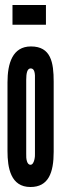

<svg xmlns="http://www.w3.org/2000/svg" viewBox="-20 -741 263 769"><path d="M30 -642H164V-721H30ZM195 -414C195 -491 184 -555 104 -555C30 -555 10 -487 10 -411V-136C10 -68 23 8 102 8C174 8 195 -49 195 -133ZM120 -126C121 -117 118 -81 102 -81C88 -81 84 -104 85 -126V-421C85 -448 89 -467 103 -467C119 -467 121 -446 120 -421Z"/></svg>

Font: League Gothic Condensed
Style: Regular
Weight: 400
Width: 3
Designer: Tyler Finck
Foundry: The League of Moveable Type
Version: Version 1.001;PS 001.001;hotconv 1.0.56;makeotf.lib2.0.21325